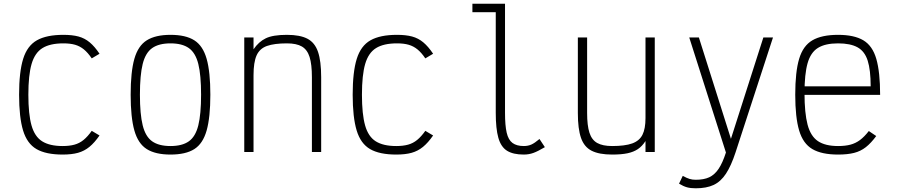

<svg xmlns="http://www.w3.org/2000/svg" viewBox="-20 -820 4840 1036"><path d="M318 14Q228 14 177 -15.5Q126 -45 104.5 -116Q83 -187 83 -309Q83 -432 105 -502.5Q127 -573 179 -602.5Q231 -632 322 -632Q370 -632 403.5 -623Q437 -614 464 -591.5Q491 -569 517 -530L475 -505Q454 -536 432.5 -553.5Q411 -571 385 -578.5Q359 -586 322 -586Q250 -586 209 -560.5Q168 -535 150.5 -475Q133 -415 133 -309Q133 -204 150 -143.5Q167 -83 207.5 -57.5Q248 -32 318 -32Q355 -32 382 -39.5Q409 -47 431 -65Q453 -83 475 -114L517 -89Q490 -50 462.5 -27.5Q435 -5 401 4.5Q367 14 318 14Z M900 14Q819 14 772 -15.5Q725 -45 705 -116Q685 -187 685 -309Q685 -432 705 -502.5Q725 -573 772 -602.5Q819 -632 900 -632Q982 -632 1028.5 -602.5Q1075 -573 1095 -502.5Q1115 -432 1115 -309Q1115 -187 1095 -116Q1075 -45 1028.5 -15.5Q982 14 900 14ZM900 -32Q963 -32 999 -57.5Q1035 -83 1050 -143.5Q1065 -204 1065 -309Q1065 -415 1050 -475Q1035 -535 999 -560.5Q963 -586 900 -586Q837 -586 801 -560.5Q765 -535 750 -475Q735 -415 735 -309Q735 -204 750 -143.5Q765 -83 801 -57.5Q837 -32 900 -32Z M1298 0V-618H1348V-554Q1376 -595 1414.5 -613.5Q1453 -632 1528 -632Q1599 -632 1639 -611Q1679 -590 1696 -540Q1713 -490 1713 -403V0H1663V-403Q1663 -473 1650.5 -512.5Q1638 -552 1609 -569Q1580 -586 1528 -586Q1460 -586 1420.5 -572Q1381 -558 1364.5 -521Q1348 -484 1348 -414V0Z M2118 14Q2028 14 1977 -15.5Q1926 -45 1904.5 -116Q1883 -187 1883 -309Q1883 -432 1905 -502.5Q1927 -573 1979 -602.5Q2031 -632 2122 -632Q2170 -632 2203.5 -623Q2237 -614 2264 -591.5Q2291 -569 2317 -530L2275 -505Q2254 -536 2232.5 -553.5Q2211 -571 2185 -578.5Q2159 -586 2122 -586Q2050 -586 2009 -560.5Q1968 -535 1950.5 -475Q1933 -415 1933 -309Q1933 -204 1950 -143.5Q1967 -83 2007.5 -57.5Q2048 -32 2118 -32Q2155 -32 2182 -39.5Q2209 -47 2231 -65Q2253 -83 2275 -114L2317 -89Q2290 -50 2262.5 -27.5Q2235 -5 2201 4.5Q2167 14 2118 14Z M2806 14Q2749 14 2716 -6.5Q2683 -27 2669 -76.5Q2655 -126 2655 -211V-754H2529V-800H2705V-211Q2705 -143 2714 -104Q2723 -65 2745.5 -48.5Q2768 -32 2806 -32Q2829 -32 2847 -40Q2865 -48 2891 -70L2920 -26Q2883 -4 2858.5 5Q2834 14 2806 14Z M3283 14Q3213 14 3172.5 -6.5Q3132 -27 3115 -76Q3098 -125 3098 -210V-618H3148V-210Q3148 -143 3160.5 -104Q3173 -65 3202.5 -48.5Q3232 -32 3283 -32Q3352 -32 3391 -46Q3430 -60 3446.5 -92.5Q3463 -125 3463 -183V-618H3513V0H3463V-59Q3445 -31 3422 -15.5Q3399 0 3366 7Q3333 14 3283 14Z M3734 196Q3706 196 3686.5 190.5Q3667 185 3644 171L3664 129Q3686 141 3701 145.5Q3716 150 3734 150Q3778 150 3807 136.5Q3836 123 3857.5 91Q3879 59 3897 3L3699 -618H3751L3924 -71L4099 -618H4151L3949 2Q3925 75 3897 117.5Q3869 160 3830.5 178Q3792 196 3734 196Z M4502 14Q4414 14 4363.5 -15.5Q4313 -45 4292 -116Q4271 -187 4271 -309Q4271 -432 4292 -502.5Q4313 -573 4363.5 -602.5Q4414 -632 4502 -632Q4589 -632 4638.5 -602.5Q4688 -573 4708.5 -502Q4729 -431 4729 -308H4300V-354H4678Q4678 -442 4662 -492.5Q4646 -543 4607.5 -564.5Q4569 -586 4502 -586Q4433 -586 4393.5 -561.5Q4354 -537 4337.5 -478.5Q4321 -420 4321 -318Q4321 -210 4337.5 -147.5Q4354 -85 4393.5 -58.5Q4433 -32 4502 -32Q4541 -32 4569 -39.5Q4597 -47 4620.5 -64.5Q4644 -82 4668 -113L4708 -86Q4680 -48 4652 -26Q4624 -4 4588.5 5Q4553 14 4502 14Z"/></svg>

Font: Victor Mono Thin Thin
Style: Regular
Weight: 250
Monospace: yes
Version: Version 1.561;gftools[0.9.30]